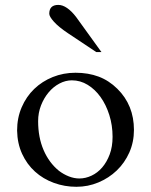

<svg xmlns="http://www.w3.org/2000/svg" viewBox="-20 -732 603 767"><path d="M385.3 -523.9H364.7L251 -599.6Q213.9 -624.5 195.3 -645.3Q176.8 -666 176.8 -677.2Q176.8 -712.4 212.9 -712.4Q230 -712.4 248 -700Q266.1 -687.5 283.7 -664.6ZM429.7 -185.5Q429.7 -231.4 416.7 -272.5Q403.8 -313.5 381.8 -344.2Q359.9 -375 330.3 -393.1Q300.8 -411.1 267.1 -411.1Q241.7 -411.1 217.3 -398.2Q192.9 -385.3 174.1 -362.8Q155.3 -340.3 143.8 -310.8Q132.3 -281.2 132.3 -248Q132.3 -183.1 154.1 -132.6Q175.8 -82 215.3 -49.8Q233.9 -35.6 255.1 -27.3Q276.4 -19 296.9 -19Q321.8 -19 345.7 -30.3Q369.6 -41.5 388.2 -63Q406.7 -84.5 418.2 -115.2Q429.7 -146 429.7 -185.5ZM515.1 -212.9Q515.1 -164.6 496.6 -122.8Q478 -81.1 446.3 -50.8Q414.6 -20.5 373 -3.2Q331.5 14.2 285.2 14.2Q237.8 14.2 195.1 -1.5Q152.3 -17.1 119.9 -46.4Q87.4 -75.7 68.4 -117.2Q49.3 -158.7 48.3 -210.4Q48.3 -261.2 66.7 -303.7Q85 -346.2 116.7 -376.7Q148.4 -407.2 190.9 -424.3Q233.4 -441.4 281.7 -441.4Q332.5 -441.4 373.8 -426Q415 -410.6 448.7 -377.4Q515.1 -312 515.1 -212.9Z"/></svg>

Font: HM XNiloofar
Style: Regular
Weight: 400
Designer: Hossein Movahhedian
Version: Version 2.8, 2015